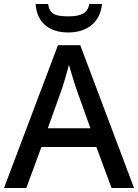

<svg xmlns="http://www.w3.org/2000/svg" viewBox="-20 -944 694 964"><path d="M492 -924H428C421 -872 375 -862 325 -862C265 -862 228 -869 222 -924H159C164 -837 220 -781 323 -781C424 -781 485 -839 492 -924ZM540 0H653L383 -717H271L0 0H112L188 -206H464ZM362 -501 434 -300H220L292 -501C300 -524 316 -578 326 -619C334 -589 355 -522 362 -501Z"/></svg>

Font: Noto Sans Bassa Vah Medium
Style: Regular
Weight: 500
Designer: Monotype Design Team
Foundry: Monotype Imaging Inc.
Version: Version 2.002